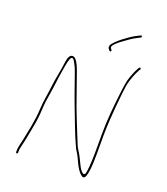

<svg xmlns="http://www.w3.org/2000/svg" viewBox="-149 -957 898 1032"><g transform="rotate(20 300.5 -440.5)"><path d="M349.8 -743.6C358.9 -761.8 384.7 -779.6 396.1 -788C413.7 -801.1 442.7 -822.5 465.5 -833.2L482.6 -841.8C488.7 -844.8 485.4 -855.7 477.6 -851.8L459.5 -842.8C437.6 -832.4 407.1 -810.6 388.7 -796.2C372 -783 343.4 -758 338.8 -744.8C334.4 -732.3 338.4 -726.8 348.1 -716.6C350.3 -714.2 353.1 -714.1 356.4 -717.3C363.5 -724.2 343.7 -731.3 349.8 -743.6ZM73.5 -33V-42C73.5 -54.9 76.3 -66.5 79 -76.5C88.4 -112.2 94.9 -154.1 102.7 -193.5C109.1 -225 113.7 -259.6 115.5 -298.6C116.9 -329.5 120.7 -357.7 125.7 -385.2C133.9 -431 137.1 -474.6 145.2 -520.2C149.6 -544.6 153.2 -578.7 162.4 -601.6C171.6 -624.6 185.2 -602.6 185.2 -602.6C191.9 -589.2 200.7 -576.3 208.7 -554.3C231.1 -492.8 252.5 -427.3 275.7 -367.5C296.8 -313 328.1 -228 350.3 -180.3C355.3 -169.8 359.1 -159.6 366.3 -149.1C377.3 -133.1 386.2 -112.8 395.4 -93.2C407.1 -68.5 419 -47.5 438.4 -33.1C450 -24.5 457.8 -33.4 461.2 -43.2C474.4 -80.6 473.5 -151 473.5 -209V-279C473.5 -328 478.3 -400.4 482.6 -446.2C485.5 -478 492.8 -565.5 502.1 -595.7C510.1 -621.9 519.5 -647.4 532.2 -670.3L538.3 -680.4C541.6 -686.1 531.8 -690.9 528.8 -685.7L522.6 -675.4C518.4 -668.3 515 -661.7 511.6 -653.3C493.6 -609.6 489.1 -597.4 481.4 -533.5C471.4 -449.8 462.5 -368.9 462.5 -279V-209C462.5 -160 462.3 -100 454.3 -59.5C449.5 -35.8 433.2 -53.2 433.2 -53.2C426.1 -60.2 420.2 -68.7 416.8 -75.4L405.8 -97.4C395.6 -117.8 387.2 -136.7 375.6 -154.1C358.8 -179.2 356.2 -195.2 342.5 -226C327.8 -260.7 299.3 -334.4 285.3 -370.6L263.2 -432.8C249.4 -471.9 233 -519.8 219.2 -557.7C207.3 -590.7 190.2 -624.4 171.4 -623C155.7 -621.9 147.4 -604.5 144.4 -578.6C138.3 -525.9 126.1 -480.1 120.4 -427.7C115.9 -385.2 106.5 -343.9 104.5 -299.4C101 -223.5 85.1 -161.5 72.3 -97.5C68.2 -77.4 62.5 -62.1 62.5 -42V-33C62.5 -31 66 -27.5 68 -27.5C70 -27.5 73.5 -31 73.5 -33Z"/></g></svg>

Font: CiSf OpenHand
Style: Hln
Weight: 400
Foundry: Cannot Into Space Fonts
Version: Version 0.7892